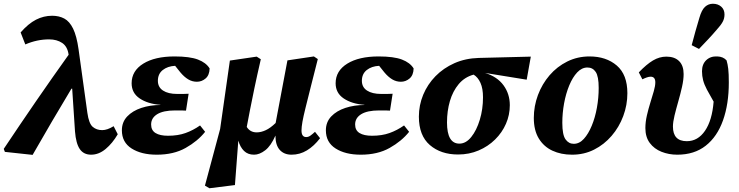

<svg xmlns="http://www.w3.org/2000/svg" viewBox="-49 -810 3940 1024"><path d="M437 15Q397 15 376.5 -15Q356 -45 351 -109L336 -337H332Q279 -249 228 -162Q177 -75 125 16L-23 0L-29 -16Q57 -145 143 -270Q229 -395 317 -518Q311 -562 282.5 -581Q254 -600 213 -600Q148 -600 86 -573L61 -637Q102 -684 143 -705Q184 -726 229 -726Q266 -726 294 -711Q322 -696 341 -657Q360 -618 370 -547L417 -208Q425 -151 445.5 -133.5Q466 -116 496 -116Q523 -116 557 -137L579 -94Q551 -46 514.5 -15.5Q478 15 437 15Z M787 15Q705 15 653 -18Q601 -51 601 -115Q601 -159 629.5 -189Q658 -219 705 -234.5Q752 -250 807 -250L806 -251Q739 -256 696 -285Q653 -314 653 -366Q653 -432 715 -470.5Q777 -509 882 -509Q963 -509 1006.5 -492.5Q1050 -476 1069 -445Q1068 -409 1047.5 -391.5Q1027 -374 1001 -374Q976 -374 954.5 -387Q933 -400 913 -424L885 -459Q845 -457 819 -436.5Q793 -416 793 -379Q793 -345 820.5 -327Q848 -309 896 -309Q915 -309 928 -309Q941 -309 957 -310L943 -220Q934 -221 918 -221Q902 -221 885 -221Q822 -221 789.5 -201Q757 -181 757 -146Q757 -115 780.5 -100.5Q804 -86 847 -86Q900 -86 940.5 -100.5Q981 -115 1018 -141L1045 -107Q1005 -57 941 -21Q877 15 787 15Z M1506 15Q1466 15 1443 -10.5Q1420 -36 1420 -87Q1396 -32 1365.5 -8.5Q1335 15 1306 15Q1273 15 1252.5 -5Q1232 -25 1222 -60L1204 177L1068 194L1044 180L1125 -122L1177 -487L1320 -508L1342 -494Q1321 -403 1307.5 -338Q1294 -273 1284.5 -224.5Q1275 -176 1267 -133Q1285 -104 1320 -104Q1343 -104 1368 -115.5Q1393 -127 1421 -154L1484 -488L1625 -509L1646 -495L1610 -353Q1592 -281 1580.5 -235Q1569 -189 1564 -160.5Q1559 -132 1559 -114Q1559 -79 1584 -79Q1596 -79 1607 -87Q1618 -95 1631 -107L1658 -73Q1626 -31 1588 -8Q1550 15 1506 15Z M1875 15Q1793 15 1741 -18Q1689 -51 1689 -115Q1689 -159 1717.5 -189Q1746 -219 1793 -234.5Q1840 -250 1895 -250L1894 -251Q1827 -256 1784 -285Q1741 -314 1741 -366Q1741 -432 1803 -470.5Q1865 -509 1970 -509Q2051 -509 2094.5 -492.5Q2138 -476 2157 -445Q2156 -409 2135.5 -391.5Q2115 -374 2089 -374Q2064 -374 2042.5 -387Q2021 -400 2001 -424L1973 -459Q1933 -457 1907 -436.5Q1881 -416 1881 -379Q1881 -345 1908.5 -327Q1936 -309 1984 -309Q2003 -309 2016 -309Q2029 -309 2045 -310L2031 -220Q2022 -221 2006 -221Q1990 -221 1973 -221Q1910 -221 1877.5 -201Q1845 -181 1845 -146Q1845 -115 1868.5 -100.5Q1892 -86 1935 -86Q1988 -86 2028.5 -100.5Q2069 -115 2106 -141L2133 -107Q2093 -57 2029 -21Q1965 15 1875 15Z M2394 14Q2302 14 2243.5 -36.5Q2185 -87 2185 -188Q2185 -249 2208 -304.5Q2231 -360 2273.5 -403.5Q2316 -447 2374.5 -473Q2433 -499 2504 -501L2782 -508L2760 -385L2538 -421Q2603 -401 2636.5 -355Q2670 -309 2670 -249Q2670 -197 2649.5 -150Q2629 -103 2591.5 -66Q2554 -29 2503.5 -7.5Q2453 14 2394 14ZM2335 -157Q2335 -44 2401 -44Q2436 -44 2464.5 -79.5Q2493 -115 2510 -171.5Q2527 -228 2527 -291Q2527 -338 2513.5 -368Q2500 -398 2477 -412Q2429 -399 2397.5 -361.5Q2366 -324 2350.5 -271Q2335 -218 2335 -157Z M3002 15Q2943 15 2897 -6.5Q2851 -28 2824.5 -71.5Q2798 -115 2798 -181Q2798 -244 2820 -303Q2842 -362 2882 -408.5Q2922 -455 2976.5 -482Q3031 -509 3095 -509Q3184 -509 3240.5 -460.5Q3297 -412 3297 -313Q3297 -250 3275 -191Q3253 -132 3213 -85.5Q3173 -39 3119.5 -12Q3066 15 3002 15ZM3011 -43Q3041 -43 3065 -69.5Q3089 -96 3107 -139.5Q3125 -183 3134.5 -235.5Q3144 -288 3144 -341Q3144 -403 3128 -426.5Q3112 -450 3084 -450Q3054 -450 3029.5 -424Q3005 -398 2987 -354.5Q2969 -311 2959.5 -259Q2950 -207 2950 -155Q2950 -91 2967 -67Q2984 -43 3011 -43Z M3563 15Q3518 15 3479 -0.5Q3440 -16 3416.5 -47.5Q3393 -79 3393 -127Q3393 -159 3401 -194Q3409 -229 3419.5 -262.5Q3430 -296 3438 -324Q3446 -352 3446 -371Q3446 -401 3421 -401Q3412 -401 3400.5 -397Q3389 -393 3377 -387L3358 -424Q3399 -467 3433.5 -487.5Q3468 -508 3505 -508Q3549 -508 3573 -484Q3597 -460 3597 -415Q3597 -385 3588.5 -347Q3580 -309 3568.5 -269Q3557 -229 3548.5 -194Q3540 -159 3540 -135Q3540 -57 3614 -57Q3673 -57 3711 -112.5Q3749 -168 3757 -268Q3735 -306 3721 -332.5Q3707 -359 3701 -382Q3695 -405 3695 -430Q3695 -468 3718 -489.5Q3741 -511 3777 -509Q3808 -508 3826 -488Q3832 -468 3835 -442.5Q3838 -417 3838 -370Q3838 -255 3807 -168Q3776 -81 3715 -33Q3654 15 3563 15ZM3640 -569Q3650 -606 3660 -643Q3670 -680 3681 -715Q3693 -757 3711 -773.5Q3729 -790 3753 -790Q3780 -790 3797.5 -774.5Q3815 -759 3815 -733Q3815 -711 3805 -693Q3795 -675 3774 -652Q3751 -625 3727.5 -600Q3704 -575 3679 -549Z"/></svg>

Font: Source Serif 4 SmText
Style: Bold Italic
Weight: 700
Italic angle: -12°
Designer: Frank Grießhammer
Foundry: Adobe
Version: Version 4.005;hotconv 1.1.0;makeotfexe 2.6.0